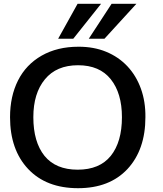

<svg xmlns="http://www.w3.org/2000/svg" viewBox="-20 -967 847 998"><path d="M441.4 -765.6 560.1 -947.3H689L522.9 -765.6ZM282.2 -765.6 383.3 -947.3H505.4L360.8 -765.6ZM385.7 11.2Q220.7 11.2 126.5 -88.4Q32.2 -188.5 32.2 -357.9Q32.2 -466.3 73.7 -548.8Q115.2 -631.3 196.3 -677.7Q277.8 -724.1 387.2 -724.1Q466.8 -724.6 531.5 -698Q596.2 -671.4 642.1 -622.6Q688 -573.7 712.4 -506.1Q736.8 -438.5 735.8 -357.9Q735.8 -189 642.6 -88.4Q549.3 11.2 385.7 11.2ZM383.8 -85Q497.6 -85 555.7 -156.7Q613.8 -229 613.8 -357.9Q613.8 -482.4 555.7 -555.2Q497.6 -627.9 385.7 -627.9Q273.4 -627.9 213.4 -554.7Q153.3 -481.9 153.3 -357.9Q153.3 -229 211.4 -156.7Q270 -85 383.8 -85Z"/></svg>

Font: Ride Light
Style: Bold
Weight: 600
Version: Version 3.000